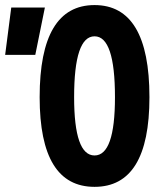

<svg xmlns="http://www.w3.org/2000/svg" viewBox="-29 -723 635 753"><path d="M341.8 9.8C484.9 9.8 557.1 -106.4 557.1 -341.8C557.1 -583 484.9 -703.1 341.8 -703.1C198.7 -703.1 126.5 -583 126.5 -341.8C126.5 -106.4 198.7 9.8 341.8 9.8ZM341.8 -113.3C288.6 -113.3 261.7 -189 261.7 -341.8C261.7 -501.5 288.6 -580.6 341.8 -580.6C395 -580.6 421.9 -501.5 421.9 -341.8C421.9 -189 395 -113.3 341.8 -113.3ZM-8.8 -507.8H109.4L147 -693.4H15.1Z"/></svg>

Font: Cascadia Mono NF
Style: Bold
Weight: 700
Monospace: yes
Designer: Aaron Bell
Foundry: Saja Typeworks
Version: Version 2404.023